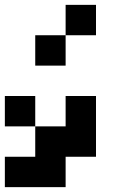

<svg xmlns="http://www.w3.org/2000/svg" viewBox="-20 -645 540 790"><path d="M375 -625V-500H250V-625ZM250 -500V-375H125V-500ZM125 -250V-125H250V-250H375V0H250V125H0V0H125V-125H0V-250Z"/></svg>

Font: Bytesized
Style: Regular
Weight: 400
Monospace: yes
Designer: baltdev
Version: Version 1.000